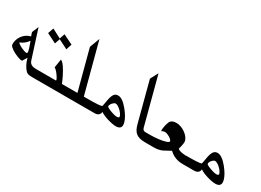

<svg xmlns="http://www.w3.org/2000/svg" viewBox="-24 -1453 2796 2054"><g transform="rotate(30 1374.5 -426.0)"><path d="M178.2 -324.2Q167.5 -356.9 160.6 -376Q153.8 -395 150.4 -401.9Q134.8 -377.9 110.6 -357.9Q86.4 -337.9 55.7 -326.7Q61.5 -317.4 76.9 -307.1Q92.3 -296.9 110.6 -288.1Q128.9 -279.3 147 -273.4Q165 -267.6 176.8 -267.6Q185.5 -267.6 187.3 -276.6Q189 -285.6 182.6 -308.6Q181.2 -316.4 178.2 -324.2ZM401.9 -73.2H360.8Q334 -73.2 315.4 -77.1Q296.9 -81.1 284.7 -92.8Q264.6 -112.3 246.1 -145.3Q227.5 -178.2 215.8 -221.2Q214.8 -223.6 214.8 -225.6Q214.8 -227.5 214.4 -229Q205.1 -214.4 196.3 -200Q187.5 -185.5 179.2 -171.9L173.3 -170.9Q163.1 -170.9 147.2 -175.3Q131.3 -179.7 113.3 -186.8Q95.2 -193.8 76.7 -203.4Q58.1 -212.9 42.7 -223.4Q27.3 -233.9 16.6 -244.1Q5.9 -254.4 3.4 -263.7Q1 -271.5 1.2 -284.4Q1.5 -297.4 5.4 -313.5Q11.2 -339.4 23.4 -361.1Q35.6 -382.8 52.5 -399.9Q69.3 -417 89.8 -428.5Q110.4 -439.9 132.8 -444.8L117.7 -490.2L151.9 -571.8L264.6 -219.2Q269 -205.6 277.3 -196Q285.6 -186.5 296.9 -180.7Q308.1 -174.8 321.3 -172.1Q334.5 -169.4 348.6 -169.4H376Z M272.5 -567.4 296.9 -637.7 409.2 -579.1 431.2 -644 551.3 -585 528.3 -514.2 413.1 -572.3 391.1 -507.8ZM753.4 -73.2H373L347.2 -169.4H597.7Q602.1 -169.4 599.1 -179.7Q597.7 -186 592.3 -196Q586.9 -206.1 579.1 -217.5Q571.3 -229 562.3 -240.7Q553.2 -252.4 544.4 -262Q535.6 -271.5 528.1 -277.3Q520.5 -283.2 516.1 -283.2L532.7 -389.2Q544.4 -386.7 557.9 -373Q571.3 -359.4 585.2 -339.6Q599.1 -319.8 612.5 -295.7Q626 -271.5 637.7 -248Q649.4 -224.6 658.4 -203.6Q667.5 -182.6 672.4 -169.4H727.5Z M1029.3 -73.2H714.8L689 -169.4H864.3L733.4 -663.6L779.8 -787.1L943.4 -169.4H1003.4Z M1382.3 -178.2Q1378.4 -192.9 1366.2 -210Q1354 -227.1 1338.1 -241.7Q1322.3 -256.3 1305.4 -266.1Q1288.6 -275.9 1275.9 -275.9Q1267.1 -275.9 1256.8 -268.6Q1246.6 -261.2 1238 -251Q1229.5 -240.7 1224.6 -229Q1219.7 -217.3 1221.7 -208.5Q1222.7 -204.6 1231 -199.2Q1239.3 -193.8 1251.7 -188.2Q1264.2 -182.6 1279.1 -177.2Q1293.9 -171.9 1308.1 -167.7Q1322.3 -163.6 1333.7 -161.1Q1345.2 -158.7 1351.6 -158.7Q1388.2 -158.7 1382.3 -178.2ZM1456.1 -146Q1477.5 -65.4 1396.5 -65.4Q1377.9 -65.4 1350.1 -70.6Q1322.3 -75.7 1293.5 -84.5Q1264.6 -93.3 1238.8 -104.5Q1212.9 -115.7 1198.2 -127.4Q1192.4 -73.2 1129.4 -73.2H1000.5L974.6 -169.4H994.1Q1071.8 -169.4 1114 -172.6Q1156.2 -175.8 1164.6 -180.7Q1166.5 -185.1 1169.4 -199.2Q1172.4 -213.4 1176.3 -236.8Q1181.6 -272 1188.5 -296.1Q1195.3 -320.3 1204.8 -335.4Q1214.4 -350.6 1226.8 -357.2Q1239.3 -363.8 1256.3 -363.8Q1284.2 -363.8 1315.4 -341.8Q1346.7 -319.8 1379.9 -278.8Q1410.2 -241.7 1429.2 -208.5Q1448.2 -175.3 1456.1 -146Z M1804.2 -73.2H1758.3Q1718.8 -73.2 1690.7 -80.1Q1662.6 -86.9 1642.8 -102.3Q1623 -117.7 1610.1 -141.8Q1597.2 -166 1587.9 -201.2L1459.5 -689.5L1510.7 -785.2L1664.6 -201.2Q1672.9 -169.4 1702.6 -169.4H1778.3Z M2258.3 -73.2H2222.2Q2117.7 -73.2 2050.8 -139.6Q2029.8 -127.9 2008.3 -116.7Q1986.8 -105.5 1966.3 -93.8Q1920.9 -73.2 1864.3 -73.2H1775.4L1749.5 -169.4H1769Q1789.6 -169.4 1813.7 -170.9Q1837.9 -172.4 1862.1 -175.3Q1886.2 -178.2 1908.7 -182.6Q1931.2 -187 1947.8 -192.4Q1964.4 -197.8 1973.6 -204.3Q1982.9 -210.9 1981 -218.3Q1978.5 -228.5 1967 -238.8Q1955.6 -249 1941.2 -257.3Q1926.8 -265.6 1912.1 -270.8Q1897.5 -275.9 1887.7 -275.9Q1860.4 -275.9 1844.7 -262.2Q1841.8 -274.9 1843.8 -295.2Q1845.7 -315.4 1850.6 -335.9Q1855.5 -356.4 1862.1 -373.3Q1868.7 -390.1 1874 -396.5Q1896 -421.4 1943.8 -421.4Q1970.2 -421.4 1998 -411.6Q2025.9 -401.9 2050.5 -385Q2075.2 -368.2 2093.3 -346.2Q2111.3 -324.2 2117.7 -299.8Q2124.5 -275.9 2101.6 -194.3Q2124 -172.9 2193.4 -168.9L2193.8 -167.5Q2197.8 -168.9 2207.5 -169.2Q2217.3 -169.4 2232.4 -169.4Z M2611.3 -178.2Q2607.4 -192.9 2595.2 -210Q2583 -227.1 2567.1 -241.7Q2551.3 -256.3 2534.4 -266.1Q2517.6 -275.9 2504.9 -275.9Q2496.1 -275.9 2485.8 -268.6Q2475.6 -261.2 2467 -251Q2458.5 -240.7 2453.6 -229Q2448.7 -217.3 2450.7 -208.5Q2451.7 -204.6 2460 -199.2Q2468.3 -193.8 2480.7 -188.2Q2493.2 -182.6 2508.1 -177.2Q2522.9 -171.9 2537.1 -167.7Q2551.3 -163.6 2562.7 -161.1Q2574.2 -158.7 2580.6 -158.7Q2617.2 -158.7 2611.3 -178.2ZM2685.1 -146Q2706.5 -65.4 2625.5 -65.4Q2606.9 -65.4 2579.1 -70.6Q2551.3 -75.7 2522.5 -84.5Q2493.7 -93.3 2467.8 -104.5Q2441.9 -115.7 2427.2 -127.4Q2421.4 -73.2 2358.4 -73.2H2229.5L2203.6 -169.4H2223.1Q2300.8 -169.4 2343 -172.6Q2385.3 -175.8 2393.6 -180.7Q2395.5 -185.1 2398.4 -199.2Q2401.4 -213.4 2405.3 -236.8Q2410.6 -272 2417.5 -296.1Q2424.3 -320.3 2433.8 -335.4Q2443.4 -350.6 2455.8 -357.2Q2468.3 -363.8 2485.4 -363.8Q2513.2 -363.8 2544.4 -341.8Q2575.7 -319.8 2608.9 -278.8Q2639.2 -241.7 2658.2 -208.5Q2677.2 -175.3 2685.1 -146Z"/></g></svg>

Font: XB Khoramshahr
Style: Oblique
Weight: 400
Italic angle: 12°
Designer: Behnam
Foundry: Irmug
Version: Version 8.005 2009